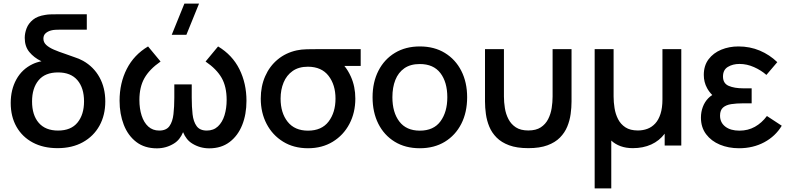

<svg xmlns="http://www.w3.org/2000/svg" viewBox="-20 -815 4420 1075"><path d="M302.5 14.5Q222.5 14.5 163.5 -17Q104.5 -48.5 72.2 -105.5Q40 -162.5 40 -238.5Q40 -313 71.5 -370.2Q103 -427.5 162.5 -456Q185.5 -467 212.5 -472Q211.5 -472.5 210 -473Q170 -492.5 144.2 -523.8Q118.5 -555 118.5 -603Q118.5 -629.5 129 -656.8Q139.5 -684 164.5 -704.5Q189.5 -725 233 -731.5Q247 -734 261 -734.5Q275 -735 295.5 -735H466V-649H319Q303 -649 290 -648.2Q277 -647.5 266 -644.5Q247.5 -639.5 235.2 -628.5Q223 -617.5 223 -598.5Q223 -578 239 -563.2Q255 -548.5 282.2 -536.8Q309.5 -525 344.5 -513.5Q369.5 -505 396.5 -495Q422.5 -487 445 -474.5Q504.5 -441 537 -382.2Q569.5 -323.5 569.5 -247Q569.5 -170 536.8 -111Q504 -52 444 -18.8Q384 14.5 302.5 14.5ZM305 -84Q377.5 -84 414 -128.8Q450.5 -173.5 450.5 -247.5Q450.5 -322.5 413.5 -366Q376.5 -409.5 305 -409.5Q232.5 -409.5 196 -365.5Q159.5 -321.5 159.5 -247Q159.5 -170.5 197 -127.2Q234.5 -84 305 -84Z M1023.5 -620H941.5L1012.5 -795H1094.5ZM858.5 15.5Q789.5 15.5 743 -20.2Q696.5 -56 673 -116.5Q649.5 -177 649.5 -251Q649.5 -350 689.8 -429Q730 -508 809 -555L879 -470.5Q816.5 -427 788.5 -377.2Q760.5 -327.5 760.5 -255.5Q760.5 -207 773 -168Q785.5 -129 810.2 -106.5Q835 -84 871.5 -84Q911 -84 928.8 -109Q946.5 -134 951.2 -175.8Q956 -217.5 956 -268.5V-342.5H1053.5V-268.5Q1053.5 -217 1058.2 -175.2Q1063 -133.5 1081 -108.8Q1099 -84 1138 -84Q1175.5 -84 1200.2 -107.2Q1225 -130.5 1237 -169.5Q1249 -208.5 1249 -255.5Q1249 -330 1220.8 -379.2Q1192.5 -428.5 1131 -470.5L1201 -555Q1281 -507 1320.5 -427.5Q1360 -348 1360 -250.5Q1360 -175 1336 -115Q1312 -55 1265.5 -19.8Q1219 15.5 1151.5 15.5Q1099.5 15.5 1056 -11.5Q1022.5 -32 1005 -75Q987.5 -32 954 -11.5Q910.5 15.5 858.5 15.5Z M1704.5 15Q1624.5 15 1565 -21.8Q1505.5 -58.5 1472.8 -121.2Q1440 -184 1440 -263Q1440 -332 1464.8 -388.2Q1489.5 -444.5 1534.8 -482Q1580 -519.5 1641.5 -533Q1666.5 -538.5 1698.8 -539.2Q1731 -540 1771 -540H1999.5V-446H1908Q1929 -420.5 1944.5 -386Q1969.5 -330.5 1969.5 -263Q1969.5 -184 1936.2 -121Q1903 -58 1843.2 -21.5Q1783.5 15 1704.5 15ZM1704.5 -83.5Q1781 -83.5 1819.8 -134.5Q1858.5 -185.5 1858.5 -263Q1858.5 -340 1819.5 -390.5Q1780.5 -441 1704.5 -441.5Q1652.5 -441.5 1618.5 -417.5Q1584.5 -393.5 1567.8 -353Q1551 -312.5 1551 -263Q1551 -183 1590.5 -133.2Q1630 -83.5 1704.5 -83.5Z M2330.5 15Q2249.5 15 2190 -21.5Q2130.5 -58 2098.2 -122.2Q2066 -186.5 2066 -270.5Q2066 -355 2099 -419.2Q2132 -483.5 2191.5 -519.2Q2251 -555 2330.5 -555Q2411.5 -555 2471 -518.5Q2530.5 -482 2563 -418Q2595.5 -354 2595.5 -270.5Q2595.5 -186 2562.8 -121.8Q2530 -57.5 2470.5 -21.2Q2411 15 2330.5 15ZM2330.5 -83.5Q2408 -83.5 2446.2 -135.8Q2484.5 -188 2484.5 -270.5Q2484.5 -355 2445.8 -405.8Q2407 -456.5 2330.5 -456.5Q2278 -456.5 2244 -432.8Q2210 -409 2193.5 -367.2Q2177 -325.5 2177 -270.5Q2177 -185.5 2216 -134.5Q2255 -83.5 2330.5 -83.5Z M2695.5 -246.5V-540H2801.5V-274.5Q2801.5 -243 2806.8 -209.8Q2812 -176.5 2826.8 -148Q2841.5 -119.5 2868.2 -102Q2895 -84.5 2938 -84.5Q2981 -84.5 3007.8 -102Q3034.5 -119.5 3049 -148Q3063.5 -176.5 3068.8 -209.8Q3074 -243 3074 -274.5V-540H3180V-246.5Q3180 -213 3175 -176.5Q3170 -140 3156 -106Q3142 -72 3115.2 -44.8Q3088.5 -17.5 3045.2 -1.5Q3002 14.5 2938 14.5Q2874 14.5 2830.8 -1.5Q2787.5 -17.5 2760.5 -44.8Q2733.5 -72 2719.5 -106Q2705.5 -140 2700.5 -176.5Q2695.5 -213 2695.5 -246.5Z M3309.5 240V-540H3415.5V-274.5Q3415.5 -243 3420.8 -209.8Q3426 -176.5 3440.5 -148Q3455 -119.5 3481.8 -102Q3508.5 -84.5 3551.5 -84.5Q3580 -84.5 3604.8 -93.8Q3629.5 -103 3648.5 -123.5Q3667.5 -144 3678.2 -177.5Q3689 -211 3689 -259V-540H3794.5V0H3701.5V-66.5Q3672 -27 3626.5 -6.2Q3581 14.5 3523 14.5Q3485 14.5 3454.8 3.5Q3424.5 -7.5 3402.5 -28V240Z M4117.5 15Q4059 15 4010.8 -5Q3962.5 -25 3933.5 -63.5Q3904.5 -102 3904.5 -156.5Q3904.5 -188 3915 -216.2Q3925.5 -244.5 3946 -265.5Q3956 -275.5 3968 -283Q3950 -301 3939 -321.5Q3920.5 -355 3920.5 -395.5Q3920.5 -447.5 3947.2 -483Q3974 -518.5 4018.2 -536.8Q4062.5 -555 4114.5 -555Q4178.5 -555 4233.8 -531.8Q4289 -508.5 4332 -467L4271 -395.5Q4241.5 -421.5 4201.8 -439.2Q4162 -457 4120 -457Q4083 -457 4055.5 -440.5Q4028 -424 4028 -386.5Q4028 -348 4060 -334.2Q4092 -320.5 4141 -320.5H4188.5V-236.5H4140.5Q4103.5 -236.5 4074.2 -232Q4045 -227.5 4028.2 -212.8Q4011.5 -198 4011.5 -167.5Q4011.5 -129 4040.8 -106.2Q4070 -83.5 4120 -83.5Q4168 -83.5 4206.5 -105Q4245 -126.5 4274 -165.5L4357 -111Q4321.5 -52 4259 -18.5Q4196.5 15 4117.5 15Z"/></svg>

Font: Cns Manrope SemBd
Style: Regular
Weight: 600
Designer: Mikhail Sharanda
Foundry: Mikhail Sharanda
Version: Version 4.504